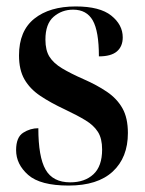

<svg xmlns="http://www.w3.org/2000/svg" viewBox="-20 -566 449 596"><path d="M193 10Q105 10 67.5 -23Q30 -56 30 -100Q30 -140 52 -154Q74 -168 99 -168Q99 -79 121.5 -39.5Q144 0 198 0Q243 0 270 -25Q297 -50 297 -102Q297 -136 284 -156.5Q271 -177 245.5 -192.5Q220 -208 182 -226Q137 -247 105 -268.5Q73 -290 56 -319.5Q39 -349 39 -394Q39 -470 86.5 -508Q134 -546 215 -546Q290 -546 325.5 -517.5Q361 -489 361 -450Q361 -422 343 -406.5Q325 -391 287 -391Q287 -469 268 -502.5Q249 -536 207 -536Q172 -536 146.5 -514Q121 -492 121 -443Q121 -410 133.5 -390Q146 -370 172.5 -354Q199 -338 240 -320Q281 -302 312 -281Q343 -260 360 -230Q377 -200 377 -153Q377 -77 330 -33.5Q283 10 193 10Z"/></svg>

Font: Noto Serif Display Condensed SemiBold
Style: Regular
Weight: 600
Width: 3
Designer: Monotype Design Team
Foundry: Monotype Imaging Inc.
Version: Version 2.009